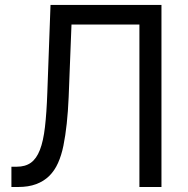

<svg xmlns="http://www.w3.org/2000/svg" viewBox="-20 -747 753 767"><path d="M25.6 -81H46.9Q81 -81 103.3 -96.9Q125.7 -112.9 139.4 -148.1Q153.1 -183.2 159.6 -239.5Q166.2 -295.8 169 -376.4L181.8 -727.3H625V0H536.9V-649.1H265.6L254.3 -359.4Q251.8 -300.8 246.6 -253.2Q241.5 -205.6 233.3 -164.8Q225.5 -126.4 211.8 -95.9Q198.2 -65.3 176.5 -44Q154.8 -22.7 124.3 -11.4Q93.8 0 52.6 0H25.6Z"/></svg>

Font: Inter P
Style: Regular
Weight: 400
Designer: Rasmus Andersson
Foundry: rsms
Version: Version 3.018;git-588b23468